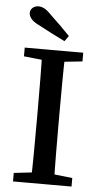

<svg xmlns="http://www.w3.org/2000/svg" viewBox="-56 -841 456 876"><g transform="rotate(5 172.0 -403.0)"><path d="M38 0V-39L161 -53H182L306 -39V0ZM119 0Q121 -69 121.5 -140.5Q122 -212 122 -285V-328Q122 -399 121.5 -470.5Q121 -542 119 -613H225Q223 -543 222.5 -471.5Q222 -400 222 -328V-285Q222 -214 222.5 -142.5Q223 -71 225 0ZM38 -573V-613H306V-573L182 -560H161ZM234 -683 216 -658Q185 -673 155 -688.5Q125 -704 95 -720Q68 -733 57.5 -746.5Q47 -760 47 -773Q47 -787 58 -796.5Q69 -806 85 -806Q98 -806 111.5 -799Q125 -792 145 -771Q190 -729 234 -683Z"/></g></svg>

Font: Lisu Bosa Medium
Style: Regular
Weight: 500
Designer: David Morse, Annie Olsen, Victor Gaultney, Frank Grießhammer (Latin)
Foundry: SIL International
Version: Version 2.000